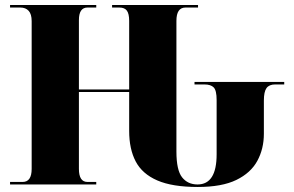

<svg xmlns="http://www.w3.org/2000/svg" viewBox="-20 -734 1168 764"><path d="M767 10Q666 10 606 -16Q546 -42 520 -91.5Q494 -141 494 -213V-368H294V-62Q294 -10 328 -10H363V0H20V-10H70Q106 -10 106 -62V-650Q106 -678 94 -691Q82 -704 61 -704H20V-714H363V-704H328Q294 -704 294 -654V-378H494V-651Q494 -679 485 -691.5Q476 -704 455 -704H426V-714H768V-704H718Q682 -704 682 -651V-131Q682 -57 704.5 -28.5Q727 0 766 0Q842 0 842 -120V-336Q842 -374 830.5 -386Q819 -398 793 -398H754V-408H1111V-398H1075Q1051 -398 1040.5 -383.5Q1030 -369 1030 -334V-202Q1030 -142 1004 -94Q978 -46 920.5 -18Q863 10 767 10Z"/></svg>

Font: Noto Serif Display SemiCondensed Black
Style: Regular
Weight: 900
Width: 4
Designer: Monotype Design Team
Foundry: Monotype Imaging Inc.
Version: Version 2.009